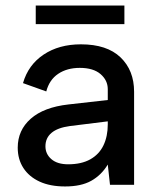

<svg xmlns="http://www.w3.org/2000/svg" viewBox="-20 -667 567 693"><path d="M109 -647H429V-580H109ZM377 0 369 -73Q346 -35 309.5 -14.5Q273 6 215 6Q161 6 123 -11.5Q85 -29 64.5 -60.5Q44 -92 44 -134Q44 -197 91 -238.5Q138 -280 227 -290L369 -306V-345Q369 -377 343 -399.5Q317 -422 268 -422Q222 -422 190 -400.5Q158 -379 147 -337L63 -367Q82 -433 137.5 -470Q193 -507 272 -507Q366 -507 415 -460Q464 -413 464 -336V0ZM369 -229 232 -212Q188 -206 166 -187.5Q144 -169 144 -139Q144 -111 165.5 -92.5Q187 -74 226 -74Q274 -74 306 -92Q338 -110 353.5 -142.5Q369 -175 369 -218Z"/></svg>

Font: Albert Sans Medium
Style: Regular
Weight: 500
Designer: Andreas Rasmussen
Foundry: a.Foundry
Version: Version 1.025